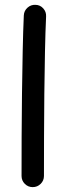

<svg xmlns="http://www.w3.org/2000/svg" viewBox="-20 -725 279 791"><path d="M126.5 -705.1Q145.5 -704.6 158.2 -690.4Q170.9 -676.3 169.9 -657.2Q167 -595.2 165.3 -512.5Q163.6 -429.7 162.6 -338.6Q161.6 -247.6 161.4 -159.9Q161.1 -72.3 161.1 0Q161.1 19 147.5 32.5Q133.8 45.9 114.7 45.9Q95.7 45.9 82.3 32.5Q68.8 19 68.8 0Q68.8 -72.3 69.1 -160.2Q69.3 -248 70.6 -339.4Q71.8 -430.7 73.5 -514.4Q75.2 -598.1 78.1 -661.6Q79.1 -680.7 93.3 -693.4Q107.4 -706.1 126.5 -705.1Z"/></svg>

Font: Mikhak Medium
Style: Regular
Weight: 500
Designer: Amin Abedi
Version: Version 3.3